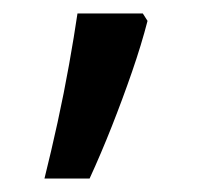

<svg xmlns="http://www.w3.org/2000/svg" viewBox="-20 -136 308 285"><path d="M46 129Q56 89 65.5 45.5Q75 2 82.5 -40Q90 -82 95 -116H192L199 -105Q190 -70 176 -29.5Q162 11 146 51.5Q130 92 113 129Z"/></svg>

Font: gurmukhi115
Style: Regular
Weight: 400
Designer: Jelle Bosma - Monotype Design Team
Foundry: Monotype Imaging Inc.
Version: Version 2.003